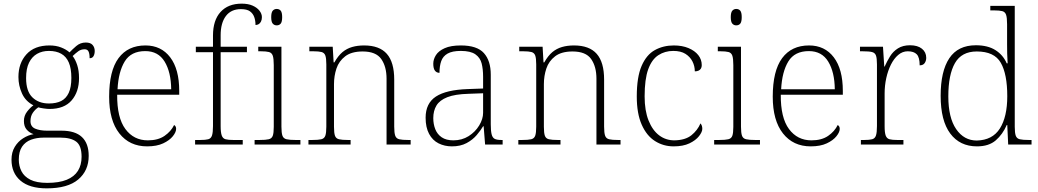

<svg xmlns="http://www.w3.org/2000/svg" viewBox="-20 -792 5689 1052"><path d="M236 240Q142 240 92.5 198Q43 156 43 83Q43 42 61 12.5Q79 -17 107 -34.5Q135 -52 164 -57Q142 -64 126.5 -81.5Q111 -99 111 -129Q111 -158 128.5 -180.5Q146 -203 163 -215Q120 -237 100.5 -280Q81 -323 81 -370Q81 -446 125 -494.5Q169 -543 251 -543Q287 -543 315 -532Q343 -521 361 -505Q375 -520 397.5 -539.5Q420 -559 450 -559Q476 -559 487.5 -545.5Q499 -532 499 -513Q499 -496 492.5 -484.5Q486 -473 471 -473Q471 -498 465 -510Q459 -522 444 -522Q424 -522 409.5 -511.5Q395 -501 378 -485Q393 -466 403 -435.5Q413 -405 413 -364Q413 -289 372.5 -242Q332 -195 251 -195Q239 -195 218.5 -198Q198 -201 190 -204Q172 -192 159.5 -173.5Q147 -155 147 -128Q147 -98 173 -87Q199 -76 238 -76H317Q392 -76 429 -41Q466 -6 466 62Q466 143 408.5 191.5Q351 240 236 240ZM239 210Q304 210 345.5 193Q387 176 407 144Q427 112 427 67Q427 6 397.5 -16Q368 -38 311 -38H219Q181 -38 150 -26.5Q119 -15 101 11.5Q83 38 83 83Q83 117 97.5 146Q112 175 146 192.5Q180 210 239 210ZM248 -225Q288 -225 315 -238.5Q342 -252 356.5 -283Q371 -314 371 -365Q371 -417 357 -449.5Q343 -482 315.5 -497.5Q288 -513 248 -513Q211 -513 183 -497Q155 -481 139 -448.5Q123 -416 123 -364Q123 -292 157.5 -258.5Q192 -225 248 -225Z M786 10Q690 10 634 -61Q578 -132 578 -262Q578 -404 629.5 -473.5Q681 -543 777 -543Q863 -543 912.5 -478Q962 -413 962 -294V-273H622Q621 -147 667 -85Q713 -23 790 -23Q846 -23 881.5 -47.5Q917 -72 934 -107Q939 -104 942 -99Q945 -94 945 -86Q945 -68 927 -45.5Q909 -23 874 -6.5Q839 10 786 10ZM918 -303Q917 -397 882 -454.5Q847 -512 776 -512Q698 -512 663.5 -455.5Q629 -399 624 -303Z M1049 0V-25H1077Q1106 -25 1121 -29Q1136 -33 1141.5 -49.5Q1147 -66 1147 -101V-506H1053V-536H1147V-597Q1147 -681 1188.5 -726.5Q1230 -772 1304 -772Q1340 -772 1364.5 -761Q1389 -750 1402 -733Q1415 -716 1415 -698Q1415 -684 1410 -674Q1405 -664 1397 -659.5Q1389 -655 1380 -655Q1380 -679 1373 -698.5Q1366 -718 1349.5 -730Q1333 -742 1300 -742Q1246 -742 1217.5 -704Q1189 -666 1189 -599V-536H1333V-506H1189V-101Q1189 -66 1195 -49.5Q1201 -33 1216 -29Q1231 -25 1259 -25H1310V0Z M1375 0V-25H1402Q1436 -25 1452.5 -29Q1469 -33 1474.5 -48Q1480 -63 1480 -97V-435Q1480 -471 1474.5 -487Q1469 -503 1453.5 -507Q1438 -511 1410 -511H1395V-536H1522V-98Q1522 -64 1527.5 -48.5Q1533 -33 1550 -29Q1567 -25 1600 -25H1626V0ZM1496 -653Q1483 -653 1474.5 -662.5Q1466 -672 1466 -698Q1466 -724 1474.5 -733.5Q1483 -743 1496 -743Q1510 -743 1518 -733.5Q1526 -724 1526 -698Q1526 -672 1518 -662.5Q1510 -653 1496 -653Z M1670 0V-25H1690Q1724 -25 1740.5 -29Q1757 -33 1762.5 -48.5Q1768 -64 1768 -98V-439Q1768 -473 1762.5 -488Q1757 -503 1741.5 -507Q1726 -511 1698 -511H1675V-536H1803L1808 -450H1812Q1833 -487 1856.5 -506.5Q1880 -526 1909.5 -534.5Q1939 -543 1975 -543Q2059 -543 2099.5 -497Q2140 -451 2140 -356V-98Q2140 -64 2145.5 -48.5Q2151 -33 2167.5 -29Q2184 -25 2217 -25H2230V0H2098V-361Q2098 -427 2069 -468.5Q2040 -510 1967 -510Q1906 -510 1871.5 -483.5Q1837 -457 1823.5 -416.5Q1810 -376 1810 -331V-97Q1810 -63 1815.5 -48Q1821 -33 1837.5 -29Q1854 -25 1887 -25H1901V0Z M2456 10Q2416 10 2383 -6.5Q2350 -23 2331 -58.5Q2312 -94 2312 -147Q2312 -226 2368.5 -263Q2425 -300 2544 -304L2627 -307V-371Q2627 -413 2619 -444.5Q2611 -476 2584.5 -494.5Q2558 -513 2505 -513Q2458 -513 2432.5 -498.5Q2407 -484 2397.5 -457Q2388 -430 2388 -393Q2372 -393 2363 -405Q2354 -417 2354 -443Q2354 -467 2368.5 -490Q2383 -513 2416.5 -528Q2450 -543 2505 -543Q2594 -543 2631.5 -501Q2669 -459 2669 -383V-111Q2669 -76 2673.5 -57Q2678 -38 2690 -31.5Q2702 -25 2728 -25H2734V0H2638L2630 -100H2627Q2614 -78 2592 -52Q2570 -26 2536.5 -8Q2503 10 2456 10ZM2464 -23Q2511 -23 2547.5 -46Q2584 -69 2605.5 -104.5Q2627 -140 2627 -174V-281L2546 -278Q2473 -276 2431 -259.5Q2389 -243 2371.5 -214Q2354 -185 2354 -145Q2354 -112 2365 -84Q2376 -56 2400.5 -39.5Q2425 -23 2464 -23Z M2820 0V-25H2840Q2874 -25 2890.5 -29Q2907 -33 2912.5 -48.5Q2918 -64 2918 -98V-439Q2918 -473 2912.5 -488Q2907 -503 2891.5 -507Q2876 -511 2848 -511H2825V-536H2953L2958 -450H2962Q2983 -487 3006.5 -506.5Q3030 -526 3059.5 -534.5Q3089 -543 3125 -543Q3209 -543 3249.5 -497Q3290 -451 3290 -356V-98Q3290 -64 3295.5 -48.5Q3301 -33 3317.5 -29Q3334 -25 3367 -25H3380V0H3248V-361Q3248 -427 3219 -468.5Q3190 -510 3117 -510Q3056 -510 3021.5 -483.5Q2987 -457 2973.5 -416.5Q2960 -376 2960 -331V-97Q2960 -63 2965.5 -48Q2971 -33 2987.5 -29Q3004 -25 3037 -25H3051V0Z M3671 10Q3615 10 3569 -19Q3523 -48 3496 -109Q3469 -170 3469 -263Q3469 -370 3495.5 -431Q3522 -492 3568 -517.5Q3614 -543 3672 -543Q3718 -543 3752.5 -528.5Q3787 -514 3806 -490Q3825 -466 3825 -435Q3825 -424 3820.5 -416.5Q3816 -409 3807.5 -405Q3799 -401 3787 -401Q3787 -430 3774 -455.5Q3761 -481 3735.5 -497Q3710 -513 3669 -513Q3623 -513 3587 -489.5Q3551 -466 3531.5 -412Q3512 -358 3512 -264Q3512 -186 3533.5 -132Q3555 -78 3591.5 -50.5Q3628 -23 3675 -23Q3735 -24 3768.5 -51Q3802 -78 3818 -116Q3823 -110 3825.5 -103Q3828 -96 3828 -86Q3828 -69 3810 -46Q3792 -23 3757.5 -6.5Q3723 10 3671 10Z M3893 0V-25H3920Q3954 -25 3970.5 -29Q3987 -33 3992.5 -48Q3998 -63 3998 -97V-435Q3998 -471 3992.5 -487Q3987 -503 3971.5 -507Q3956 -511 3928 -511H3913V-536H4040V-98Q4040 -64 4045.5 -48.5Q4051 -33 4068 -29Q4085 -25 4118 -25H4144V0ZM4014 -653Q4001 -653 3992.5 -662.5Q3984 -672 3984 -698Q3984 -724 3992.5 -733.5Q4001 -743 4014 -743Q4028 -743 4036 -733.5Q4044 -724 4044 -698Q4044 -672 4036 -662.5Q4028 -653 4014 -653Z M4422 10Q4326 10 4270 -61Q4214 -132 4214 -262Q4214 -404 4265.5 -473.5Q4317 -543 4413 -543Q4499 -543 4548.5 -478Q4598 -413 4598 -294V-273H4258Q4257 -147 4303 -85Q4349 -23 4426 -23Q4482 -23 4517.5 -47.5Q4553 -72 4570 -107Q4575 -104 4578 -99Q4581 -94 4581 -86Q4581 -68 4563 -45.5Q4545 -23 4510 -6.5Q4475 10 4422 10ZM4554 -303Q4553 -397 4518 -454.5Q4483 -512 4412 -512Q4334 -512 4299.5 -455.5Q4265 -399 4260 -303Z M4697 0V-25H4715Q4743 -25 4758.5 -29Q4774 -33 4779.5 -49.5Q4785 -66 4785 -101V-439Q4785 -473 4779.5 -488Q4774 -503 4757.5 -507Q4741 -511 4707 -511H4692V-536H4818L4825 -427H4827Q4840 -456 4856.5 -483Q4873 -510 4900 -527Q4927 -544 4966 -544Q5008 -544 5031.5 -525Q5055 -506 5055 -475Q5055 -459 5046.5 -446.5Q5038 -434 5019 -434Q5019 -478 5003 -494.5Q4987 -511 4954 -511Q4925 -511 4901.5 -491Q4878 -471 4861.5 -438Q4845 -405 4836 -364Q4827 -323 4827 -280V-100Q4827 -65 4833 -49Q4839 -33 4854 -29Q4869 -25 4897 -25H4930V0Z M5333 10Q5239 10 5186.5 -60.5Q5134 -131 5134 -267Q5134 -402 5181.5 -473Q5229 -544 5327 -544Q5392 -544 5434 -517.5Q5476 -491 5496 -445H5501Q5499 -472 5498.5 -499.5Q5498 -527 5498 -548V-659Q5498 -695 5492.5 -711Q5487 -727 5471.5 -731Q5456 -735 5428 -735H5406V-760H5540V-97Q5540 -64 5545.5 -48.5Q5551 -33 5567.5 -29Q5584 -25 5618 -25H5632V0H5504L5499 -107H5496Q5474 -56 5436 -23Q5398 10 5333 10ZM5332 -22Q5418 -24 5458.5 -88Q5499 -152 5499 -265Q5499 -386 5463.5 -448Q5428 -510 5332 -510Q5249 -510 5212.5 -446.5Q5176 -383 5176 -264Q5176 -147 5219 -84.5Q5262 -22 5332 -22Z"/></svg>

Font: Noto Serif Gujarati ExtraLight
Style: Regular
Weight: 250
Version: Version 2.102